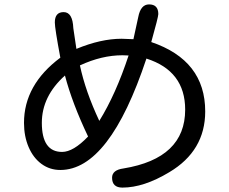

<svg xmlns="http://www.w3.org/2000/svg" viewBox="-20 -794 1040 872"><path d="M254 -22Q206 -22 168.5 -49.5Q131 -77 110 -126Q89 -175 89 -236Q89 -409 254 -532Q229 -666 229 -692Q229 -739 269 -739Q310 -739 313 -666L327 -572Q438 -618 532 -618L586 -616L608 -717Q619 -774 657 -774Q699 -774 699 -730Q699 -717 667 -603Q912 -520 912 -288Q912 -109 749 -12Q633 58 536 58Q489 58 489 13Q489 -22 541 -29Q821 -75 821 -296Q821 -472 645 -528Q477 -22 254 -22ZM262 -104Q313 -104 380 -174Q308 -325 275 -451Q170 -357 170 -236Q170 -104 262 -104ZM431 -245Q506 -366 564 -542L536 -543Q442 -543 343 -497Q368 -379 431 -245Z"/></svg>

Font: 寒蝉全圆体
Style: Regular
Weight: 400
Designer: Warren2060
      Designed by Motoya company      

      [Varela Round]
      Joe Prince(Latin component); Avraham Cornf
Foundry: ChillType
Version: Version 3.200